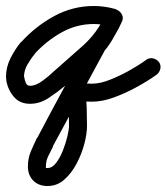

<svg xmlns="http://www.w3.org/2000/svg" viewBox="-43 -301 555 640"><path d="M362 -234Q358 -222 347.5 -216Q337 -210 325 -213Q297 -221 270 -221Q212 -221 161.5 -192.5Q111 -164 72 -121Q72 -121 72 -121Q72 -121 73 -121Q73 -121 73 -121Q73 -121 73 -121Q60 -106 48.5 -86Q37 -66 37 -45Q37 -44 38 -43Q39 -35 43 -25Q47 -15 57 -15Q76 -15 98.5 -31.5Q121 -48 134 -61Q183 -104 232 -147.5Q281 -191 309 -252Q315 -266 326.5 -268Q338 -270 348 -265Q359 -260 364 -249Q369 -238 362 -226Q350 -202 336.5 -177.5Q323 -153 306 -132Q306 -132 308 -135Q309 -138 309 -138Q265 -57 221 24.5Q177 106 133 187Q133 187 133.5 187Q134 187 134 187Q134 187 134 187Q134 187 134 187Q126 203 118 219Q110 235 110 254Q110 259 110 259Q110 259 114 259Q115 259 116 259Q131 259 144 242Q157 225 166.5 201Q176 177 181.5 154Q187 131 187 119Q187 93 186.5 64Q186 35 179 10Q175 -4 188 -17Q200 -30 214 -27Q239 -22 263 -22Q291 -22 324.5 -35.5Q358 -49 390 -67Q422 -85 445 -102Q455 -109 467 -106.5Q479 -104 487 -94Q494 -84 491.5 -72Q489 -60 479 -52Q451 -32 414 -11.5Q377 9 337.5 23.5Q298 38 263 38Q233 38 202 31Q195 30 199 21.5Q203 13 211 5Q219 -4 227 -8Q235 -12 237 -6Q245 24 246 56.5Q247 89 247 119Q247 145 238 179Q229 213 212 245Q195 277 171 298Q147 319 116 319Q113 319 110 319Q82 317 66 299Q50 281 50 254Q50 227 59.5 204.5Q69 182 80 159Q80 159 80 159Q80 159 80 159Q80 159 80.5 159Q81 159 81 159Q124 77 168 -4Q212 -85 257 -166Q257 -167 258 -169Q260 -171 260 -172Q276 -189 287 -211Q298 -233 310 -254Q316 -267 328 -269.5Q340 -272 349 -267Q359 -262 364 -251.5Q369 -241 363 -228Q343 -182 312.5 -146Q282 -110 246 -79Q210 -48 174 -15Q150 5 120 25Q90 45 57 45Q23 45 3 21.5Q-17 -2 -22 -33Q-23 -39 -23 -45Q-23 -77 -8 -107Q7 -137 27 -161Q27 -161 27 -161Q27 -161 27 -161Q28 -161 28 -161Q28 -161 28 -161Q75 -213 137 -247Q199 -281 270 -281Q306 -281 341 -271Q353 -267 359 -256.5Q365 -246 362 -234Z"/></svg>

Font: FRB American Cursive Guidelines Arrows
Style: Bold Italic
Weight: 700
Italic angle: -25°
Version: Version 2.0;Modular Font Editor K font №1